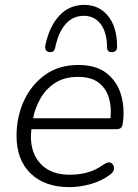

<svg xmlns="http://www.w3.org/2000/svg" viewBox="-20 -761 567 789"><path d="M265 8Q164 8 106 -48Q48 -104 48 -203Q48 -281 78.5 -347Q109 -413 165.5 -453.5Q222 -494 302 -494Q376 -494 419 -459.5Q462 -425 477.5 -371Q493 -317 485 -257Q483 -241 477 -235.5Q471 -230 458 -230H109Q99 -146 141 -94.5Q183 -43 266 -43Q306 -43 340 -52.5Q374 -62 406 -85Q425 -98 436.5 -91.5Q448 -85 448.5 -70Q449 -55 432 -43Q399 -18 354 -5Q309 8 265 8ZM301 -445Q244 -445 206 -420Q168 -395 146 -356Q124 -317 116 -275H434Q439 -322 427 -360.5Q415 -399 384.5 -422Q354 -445 301 -445ZM184 -547Q161 -549 167 -578Q184 -655 225 -698Q266 -741 326 -741Q387 -741 424 -695.5Q461 -650 461 -570Q462 -549 443 -547Q420 -544 420 -567Q419 -629 393.5 -662.5Q368 -696 324 -696Q280 -696 250 -662.5Q220 -629 207 -566Q203 -545 184 -547Z"/></svg>

Font: Nunito Light
Style: Italic
Weight: 300
Italic angle: -9°
Designer: Vernon Adams
Foundry: Vernon Adams
Version: Version 3.601; ttfautohint (v1.8.2.53-6de2)